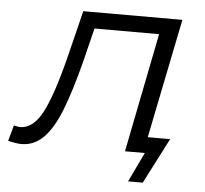

<svg xmlns="http://www.w3.org/2000/svg" viewBox="-95 -577 794 743"><g transform="rotate(5 301.5 -205.5)"><path d="M490 -62H577L486 115H429L484 0H407L499 -463H248L216 -333Q185 -213 156 -139.5Q127 -66 90.5 -29.5Q54 7 5 7Q-15 7 -47 -1L-30 -62Q-12 -58 -6 -58Q45 -58 80.5 -125.5Q116 -193 153 -340L199 -526H584Z"/></g></svg>

Font: Montserrat Alternates
Style: Italic
Weight: 400
Italic angle: -11.3°
Designer: Julieta Ulanovsky
Foundry: Julieta Ulanovsky
Version: Version 7.200